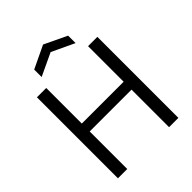

<svg xmlns="http://www.w3.org/2000/svg" viewBox="-260 -1096 1240 1240"><g transform="rotate(-45 360.0 -476.5)"><path d="M84 -740H169V-415H551V-740H636V0H551V-343H169V0H84ZM198 -879 353 -953 508 -879V-811L353 -884L198 -811Z"/></g></svg>

Font: Encode Sans Narrow
Style: Regular
Weight: 400
Designer: Pablo Impallari, Andres Torresi
Foundry: Pablo Impallari, Andres Torresi
Version: Version 1.000; ttfautohint (v1.00) -l 8 -r 50 -G 200 -x 14 -